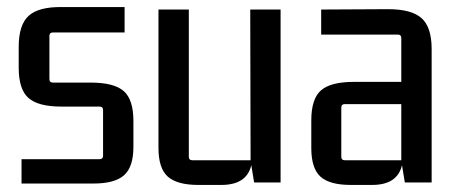

<svg xmlns="http://www.w3.org/2000/svg" viewBox="-20 -517 1291 544"><path d="M245 3H41V-66H262Q272 -66 272 -76V-205Q272 -215 262 -215H154Q88 -215 60.5 -239.5Q33 -264 33 -325V-384Q33 -447 61.5 -472.5Q90 -498 156 -497H333V-425H130Q120 -425 120 -415V-293Q120 -283 130 -283H237Q303 -283 330.5 -259Q358 -235 358 -174V-101Q358 -44 331.5 -20.5Q305 3 245 3Z M607 7H542Q482 7 455.5 -16.5Q429 -40 429 -98V-490H515V-73Q515 -63 525 -63H690L689 -490H775V0H700L692 -49Q679 7 607 7Z M1034 7H974Q914 7 888 -16.5Q862 -40 862 -98V-176Q862 -237 889.5 -261Q917 -285 983 -285H1117V-409Q1117 -419 1107 -419H890V-490L1080 -491Q1146 -491 1174.5 -465.5Q1203 -440 1203 -378V0H1127L1119 -49Q1106 7 1034 7ZM1117 -63V-222H957Q947 -222 947 -212V-73Q947 -63 957 -63Z"/></svg>

Font: Gemunu Libre Medium
Style: Regular
Weight: 500
Designer: Puspanada Ekanayake, Sola Matas, Pathum Egodawatta, Kosala Senevirathne
Foundry: mooniak
Version: Version 1.100